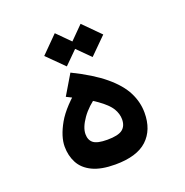

<svg xmlns="http://www.w3.org/2000/svg" viewBox="-118 -745 821 854"><g transform="rotate(-20 293.0 -317.5)"><path d="M285.6 3.4Q218.8 3.4 177.7 -16.4Q136.7 -36.1 118.4 -70.8Q100.1 -105.5 100.1 -148.4Q100.1 -195.8 134 -255.6Q168 -315.4 254.4 -383.8L314.9 -315.9Q263.7 -282.2 234.9 -241.2Q206.1 -200.2 206.1 -168.9Q206.1 -140.6 224.1 -126.5Q242.2 -112.3 289.6 -112.3Q341.3 -112.3 361.6 -128.2Q381.8 -144 381.8 -175.8Q381.8 -201.7 366.7 -227.1Q351.6 -252.4 308.3 -283.2Q265.1 -314 180.7 -355L236.8 -449.2Q329.6 -403.8 384 -358.4Q438.5 -313 462.2 -266.1Q485.8 -219.2 485.8 -168.9Q485.8 -87.9 436.8 -42.2Q387.7 3.4 285.6 3.4ZM353.5 -480.5 274.9 -558.6 353.5 -637.7 432.1 -558.6ZM231.4 -480.5 152.8 -558.6 231.4 -637.7 310.1 -558.6Z"/></g></svg>

Font: Cascadia Mono Medium
Style: Regular
Weight: 500
Monospace: yes
Designer: Aaron Bell
Foundry: Saja Typeworks
Version: Version 2407.024